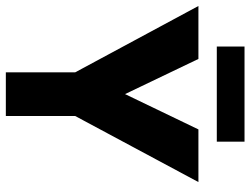

<svg xmlns="http://www.w3.org/2000/svg" viewBox="-138 -738 858 658"><g transform="rotate(90 291.0 -409.0)"><path d="M210 -237.5 -17.5 -660H164L284.5 -408.5L405.5 -660H586L359.5 -237.5V0H210ZM121.5 -723V-818H447.5V-723Z"/></g></svg>

Font: League Spartan Thin
Style: Bold
Weight: 700
Version: Version 2.002